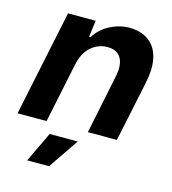

<svg xmlns="http://www.w3.org/2000/svg" viewBox="-112 -638 842 939"><g transform="rotate(15 309.0 -168.0)"><path d="M7 0 119 -536H259L248 -452H255Q283 -497 331 -521.5Q379 -546 430 -546Q465 -546 497 -533.5Q529 -521 551.5 -492.5Q574 -464 581 -418Q588 -372 574 -305L510 0H363L423 -291Q433 -335 427.5 -365Q422 -395 402.5 -411Q383 -427 349 -427Q318 -427 290.5 -412.5Q263 -398 244.5 -371Q226 -344 218 -307L154 0ZM112 210 185 57H327L223 210Z"/></g></svg>

Font: Mona Sans ExtraLight
Style: Bold Italic
Weight: 700
Italic angle: -11.6951°
Version: Version 2.000